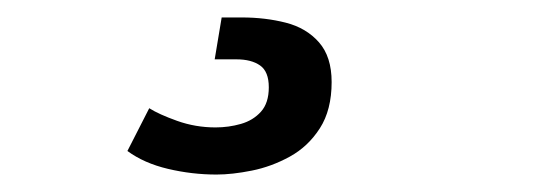

<svg xmlns="http://www.w3.org/2000/svg" viewBox="-20 10 640 220"><path d="M228 210Q200 210 172.5 203.5Q145 197 126 183L151 134Q162 141 183 148.5Q204 156 227 156Q242 156 256 152Q270 148 279 138Q288 128 288 110Q288 92 278 85Q268 78 251 78H226L234 30H257Q284 30 307.5 36Q331 42 345.5 58.5Q360 75 360 104Q360 136 346.5 157Q333 178 312 189.5Q291 201 268.5 205.5Q246 210 228 210Z"/></svg>

Font: Chivo Mono SemiBold
Style: Italic
Weight: 600
Italic angle: -8.05°
Monospace: yes
Version: Version 1.008